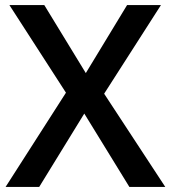

<svg xmlns="http://www.w3.org/2000/svg" viewBox="-20 -734 670 754"><path d="M629 0H488L311 -288L134 0H2L239 -370L17 -714H154L317 -447L479 -714H612L389 -366Z"/></svg>

Font: Noto Sans Sundanese SemiBold
Style: Regular
Weight: 600
Version: Version 2.003